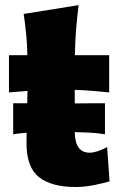

<svg xmlns="http://www.w3.org/2000/svg" viewBox="-20 -716 470 750"><path d="M31.5 -191.5V-312.5Q45.5 -312.5 59.2 -312.5Q73 -312.5 86.5 -312.5Q86.5 -324 86.8 -336Q87 -348 87.5 -361L15 -355V-500.5H87Q86 -544.5 82.2 -582.8Q78.5 -621 72.5 -661.5L287 -696Q281 -646 277.2 -600.2Q273.5 -554.5 272.5 -500.5H406.5V-355Q372.5 -358.5 338.5 -361.2Q304.5 -364 272 -365V-312Q299.5 -312.5 329.2 -312.5Q359 -312.5 390 -312.5V-191.5Q359 -196.5 329.2 -198Q299.5 -199.5 272 -200Q273 -119.5 330.5 -119.5Q344 -119.5 362.2 -125.5Q380.5 -131.5 398.5 -141.5L408 -7.5Q386.5 -1 348.5 6.8Q310.5 14.5 275.5 14.5Q181.5 14.5 132.5 -23.8Q83.5 -62 83.5 -157Q83.5 -175 84 -197.5Q56.5 -195.5 31.5 -191.5Z"/></svg>

Font: Commissioner Flair ExtraBold
Style: Regular
Weight: 800
Designer: Kostas Bartsokas
Foundry: Kostas Bartsokas
Version: Version 1.000; ttfautohint (v1.8.3)